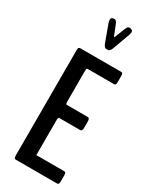

<svg xmlns="http://www.w3.org/2000/svg" viewBox="-236 -991 839 1047"><g transform="rotate(30 183.5 -467.0)"><path d="M192.4 -769.5Q178.7 -769.5 167 -806.6L131.8 -903.3Q129.9 -912.1 129.9 -918Q129.9 -929.2 137.2 -929.7Q137.2 -933.6 152.3 -933.6Q161.6 -933.6 170.4 -914.1L193.4 -856Q195.3 -848.1 198.7 -848.1Q200.7 -848.1 203.6 -856L226.6 -914.1Q234.4 -933.6 244.1 -933.6Q259.3 -933.6 259.3 -929.7Q267.1 -929.2 267.1 -916.5Q267.1 -911.1 265.1 -903.3L230 -806.6Q218.3 -769.5 204.6 -769.5ZM68.8 0Q62.5 0 59.6 -3.7Q56.6 -7.3 56.6 -20.5V-681.6Q56.6 -694.3 59.6 -698.2Q62.5 -702.1 68.8 -702.1H325.7Q329.6 -702.1 332 -701.2Q334.5 -700.2 336.2 -695.8Q337.9 -691.4 337.9 -682.6V-644Q337.9 -631.8 335 -628.2Q332 -624.5 325.7 -624.5H158.7Q152.8 -624.5 152.8 -608.4V-411.1Q152.8 -406.7 154.5 -402.3Q156.2 -397.9 157.7 -397.9H292Q304.2 -397.9 304.2 -375.5V-337.9Q304.2 -315.4 292 -315.4H158.2Q156.2 -315.4 154.5 -310.5Q152.8 -305.7 152.8 -300.8V-77.6H327.1Q331.5 -77.6 334 -76.7Q336.4 -75.7 338.1 -71.3Q339.8 -66.9 339.8 -58.1V-19.5Q339.8 -7.3 336.7 -3.7Q333.5 0 327.1 0Z"/></g></svg>

Font: BenchNine
Style: Bold
Weight: 700
Version: Version 1 ; ttfautohint (v0.92.18-e454-dirty) -l 8 -r 50 -G 